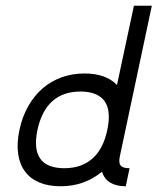

<svg xmlns="http://www.w3.org/2000/svg" viewBox="-20 -650 550 670"><path d="M274.9 -393.6Q349.6 -393.6 388.2 -353.5L447.3 -629.9H509.8L397.9 -103Q393.6 -81.1 401.4 -72Q409.2 -63 431.2 -63H432.1L418.9 0H417Q351.6 -1 335.9 -50.8Q274.4 0 191.4 0Q148.9 0 117.4 -13.2Q85.9 -26.4 67.1 -51.8Q48.3 -77.1 43.2 -113.8Q38.1 -150.4 47.9 -196.8Q57.6 -242.7 78.4 -279.3Q99.1 -315.9 128.4 -341.3Q157.7 -366.7 194.8 -380.1Q231.9 -393.6 274.9 -393.6ZM344.7 -297.4Q319.8 -330.6 261.2 -330.6Q200.2 -330.6 162.6 -296.9Q125 -263.2 110.8 -196.8Q96.7 -129.9 120.4 -96.4Q144 -63 204.6 -63Q263.7 -63 302 -96.2Q340.3 -129.4 354.5 -196.8Q368.7 -264.2 344.7 -297.4Z"/></svg>

Font: Fibel Nord
Style: Italic
Weight: 400
Designer: Peter Wiegel
Foundry: Peter Wioegel
Version: Version 000.000